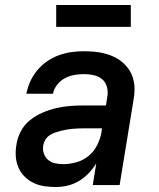

<svg xmlns="http://www.w3.org/2000/svg" viewBox="-20 -744 640 772"><path d="M204 8Q181 8 157.5 4.5Q134 1 114 -9Q94 -19 78.5 -34.5Q63 -50 54 -71Q45 -92 43.5 -115.5Q42 -139 46 -162Q50 -190 64 -216.5Q78 -243 101.5 -261.5Q125 -280 152 -291.5Q179 -303 207 -309.5Q235 -316 263 -318Q291 -320 318 -320H406L412 -358Q415 -377 409.5 -396Q404 -415 389.5 -426.5Q375 -438 356 -442Q337 -446 317 -446Q298 -446 278.5 -442.5Q259 -439 241 -429.5Q223 -420 210 -403.5Q197 -387 193 -367H86Q91 -393 102 -417Q113 -441 130 -461.5Q147 -482 169.5 -497.5Q192 -513 217 -522Q242 -531 267 -534.5Q292 -538 317 -538Q339 -538 360 -536Q381 -534 401 -529Q421 -524 439.5 -515Q458 -506 473 -493Q488 -480 499 -463.5Q510 -447 515.5 -427Q521 -407 521 -385.5Q521 -364 517 -343L461 0H353L367 -87Q354 -66 336.5 -47.5Q319 -29 297 -16Q275 -3 251.5 2.5Q228 8 204 8Q204 8 204 8Q204 8 204 8ZM234 -84Q260 -84 287 -91.5Q314 -99 336 -117Q358 -135 370.5 -160Q383 -185 388 -212L390 -228H318Q307 -228 295 -227.5Q283 -227 271.5 -226Q260 -225 248.5 -223Q237 -221 225 -218Q213 -215 201.5 -211Q190 -207 179.5 -200Q169 -193 162.5 -182.5Q156 -172 154 -160Q151 -143 156 -127.5Q161 -112 173 -101.5Q185 -91 201 -87.5Q217 -84 234 -84ZM206 -636V-724H506V-636Z"/></svg>

Font: Iosevka Curly SmBdExObl
Style: Regular
Weight: 600
Width: 7
Italic angle: -9°
Monospace: yes
Designer: Belleve Invis
Foundry: Belleve Invis
Version: Version 11.1.0; ttfautohint (v1.8.3)